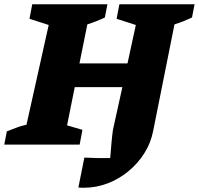

<svg xmlns="http://www.w3.org/2000/svg" viewBox="-56 -677 931 899"><path d="M-36 0 -24 -62Q-1 -71 21.5 -79.5Q44 -88 68 -93L172 -560L82 -589L95 -657H447L435 -595Q395 -576 353 -563L316 -380H541L580 -560L490 -589L503 -657H855L843 -595Q824 -586 804 -578Q784 -570 761 -563L661 -63Q650 -7 619.5 41Q589 89 544.5 125.5Q500 162 447 182Q394 202 338 202Q332 202 325 202Q318 202 311 201L339 61Q399 64 460 63Q463 26 466 -8Q469 -42 473 -70L517 -269H294L258 -90L330 -69L317 0Z"/></svg>

Font: Piazzolla ExtraBold
Style: Italic
Weight: 800
Italic angle: -11.3°
Designer: Juan Pablo del Peral
Foundry: Huerta Tipografica
Version: Version 1.330